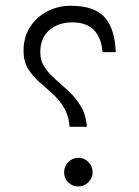

<svg xmlns="http://www.w3.org/2000/svg" viewBox="-20 -658 491 677"><path d="M63 -479Q63 -526.9 85.9 -562.5Q108.9 -598.1 146.7 -617.9Q184.6 -637.7 229 -637.7Q312 -637.7 348.4 -597.9Q384.8 -558.1 388.2 -474.1H341.3Q338.4 -522 312.7 -550.5Q287.1 -579.1 234.4 -579.1Q186 -579.1 154.1 -551.8Q122.1 -524.4 122.1 -474.6Q122.1 -443.4 137.7 -420.4Q153.3 -397.5 176.8 -377.2Q200.2 -356.9 224.1 -334.5Q248 -312 265.6 -282.5Q283.2 -252.9 286.6 -210.9H225.6Q222.2 -252 204.8 -279.8Q187.5 -307.6 163.8 -328.9Q140.1 -350.1 116.9 -370.6Q93.8 -391.1 78.4 -416.5Q63 -441.9 63 -479ZM206.1 -50.8Q206.1 -71.8 220.9 -86.7Q235.8 -101.6 256.3 -101.6Q276.9 -101.6 291.7 -86.7Q306.6 -71.8 306.6 -50.8Q306.6 -30.3 291.7 -15.4Q276.9 -0.5 256.3 -0.5Q235.4 -0.5 220.7 -14.9Q206.1 -29.3 206.1 -50.8Z"/></svg>

Font: Vazir Thin FD-WOL-UI
Style: Thin-FD-WOL-UI
Weight: 100
Designer: Saber Rastikerdar
Foundry: Saber Rastikerdar
Version: Version 30.1.0